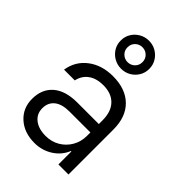

<svg xmlns="http://www.w3.org/2000/svg" viewBox="-226 -863 969 969"><g transform="rotate(45 258.5 -378.0)"><path d="M205.8 9.2Q132.5 9.2 86.2 -32.5Q40 -74.2 40 -140Q40 -210 85.4 -249.2Q130.8 -288.3 214.2 -288.3H368.3V-315Q368.3 -376.7 336.2 -410Q304.2 -443.3 245.8 -443.3Q197.5 -443.3 166.7 -421.2Q135.8 -399.2 126.7 -358.3H50Q60.8 -427.5 115 -468.8Q169.2 -510 248.3 -510Q338.3 -510 389.2 -460.4Q440 -410.8 440 -320.8V0H368.3V-92.5H365Q345.8 -45.8 302.5 -18.3Q259.2 9.2 205.8 9.2ZM220.8 -55.8Q262.5 -55.8 295.8 -75.4Q329.2 -95 348.8 -128.8Q368.3 -162.5 368.3 -204.2V-228.3H220Q165.8 -228.3 137.9 -205.8Q110 -183.3 110 -143.3Q110 -103.3 140 -79.6Q170 -55.8 220.8 -55.8ZM250 -565Q222.5 -565 199.2 -578.3Q175.8 -591.7 162.1 -614.2Q148.3 -636.7 148.3 -665Q148.3 -693.3 162.1 -715.8Q175.8 -738.3 199.2 -751.7Q222.5 -765 250 -765Q278.3 -765 301.2 -751.7Q324.2 -738.3 337.9 -715.8Q351.7 -693.3 351.7 -665Q351.7 -636.7 337.9 -614.2Q324.2 -591.7 301.2 -578.3Q278.3 -565 250 -565ZM250 -611.7Q271.7 -611.7 287.5 -626.7Q303.3 -641.7 303.3 -665Q303.3 -688.3 287.5 -703.3Q271.7 -718.3 250 -718.3Q228.3 -718.3 212.5 -703.3Q196.7 -688.3 196.7 -665Q196.7 -641.7 212.5 -626.7Q228.3 -611.7 250 -611.7Z"/></g></svg>

Font: Funnel Sans Light Light
Style: Regular
Weight: 300
Version: Version 1.000